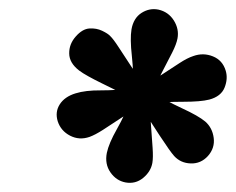

<svg xmlns="http://www.w3.org/2000/svg" viewBox="-20 -817 518 422"><path d="M176.8 -516.1Q154.3 -508.3 134 -518.8Q113.8 -529.3 106.9 -550.3Q100.6 -570.8 111.3 -587.6Q122.1 -604.5 146 -611.8Q168 -618.7 201.7 -618.4Q235.4 -618.2 287.1 -624Q314.5 -639.2 336.2 -653.3Q357.9 -667.5 374.8 -678.5Q391.6 -689.5 404.8 -693.8Q426.8 -701.7 448 -693.1Q469.2 -684.6 476.1 -661.6Q481.4 -644 473.6 -624.5Q465.8 -605 439.9 -598.1Q420.9 -593.3 382.6 -593.3Q344.2 -593.3 297.9 -589.8Q270 -573.7 247.1 -558.3Q224.1 -543 206.5 -531.7Q189 -520.5 176.8 -516.1ZM255.9 -416Q235.4 -419.9 222.7 -438.2Q210 -456.5 214.8 -481Q219.2 -502 236.8 -533Q254.4 -564 272.9 -609.9Q273.9 -656.7 269.8 -694.1Q265.6 -731.4 269 -752.4Q273.4 -777.3 291 -788.6Q308.6 -799.8 328.1 -795.9Q350.1 -791 362.1 -772Q374 -752.9 370.1 -732.4Q367.7 -719.7 358.4 -701.4Q349.1 -683.1 336.2 -658.4Q323.2 -633.8 310.1 -602.1Q309.6 -570.8 311.8 -542.5Q314 -514.2 315.4 -492.4Q316.9 -470.7 314.9 -459Q311.5 -439.9 294.7 -426Q277.8 -412.1 255.9 -416ZM362.8 -474.1Q354 -483.9 331.1 -518.8Q308.1 -553.7 282.2 -594.2Q260.3 -606 240.2 -616Q220.2 -626 203.6 -634Q187 -642.1 174.3 -649.2Q161.6 -656.2 153.8 -662.1Q132.3 -678.7 132.1 -699.5Q131.8 -720.2 146.5 -736.8Q161.1 -753.4 176.5 -754.4Q191.9 -755.4 204.6 -749.3Q217.3 -743.2 222.2 -737.8Q229 -731.4 241 -712.9Q252.9 -694.3 269.3 -669.7Q285.6 -645 305.2 -620.1Q343.8 -595.7 379.9 -579.1Q416 -562.5 431.2 -549.8Q446.8 -536.1 449.7 -513.9Q452.6 -491.7 437 -474.1Q421.4 -457 399.2 -457.8Q377 -458.5 362.8 -474.1Z"/></svg>

Font: Reddit Sans Black
Style: Italic
Weight: 900
Italic angle: -11.25°
Designer: Stephen Hutchings
Version: Version 1.013